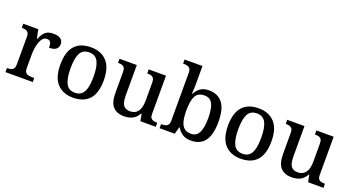

<svg xmlns="http://www.w3.org/2000/svg" viewBox="-50 -1373 3670 1996"><g transform="rotate(20 1785.5 -375.0)"><path d="M29 0V-45H33Q56 -45 74 -50Q92 -55 102.5 -70.5Q113 -86 113 -117V-423Q113 -453 102 -467.5Q91 -482 73.5 -486.5Q56 -491 34 -491H31V-536H197L217 -438H222Q235 -469 251.5 -494Q268 -519 293.5 -532.5Q319 -546 362 -546Q418 -546 444 -525.5Q470 -505 470 -469Q470 -434 445.5 -413.5Q421 -393 368 -393Q368 -421 363.5 -438.5Q359 -456 348 -464Q337 -472 317 -472Q291 -472 272.5 -451.5Q254 -431 243.5 -399Q233 -367 228 -332Q223 -297 223 -268V-112Q223 -83 234 -68.5Q245 -54 262.5 -49.5Q280 -45 302 -45H331V0Z M777 10Q666 10 602 -59Q538 -128 538 -269Q538 -409 599 -478Q660 -547 780 -547Q891 -547 955 -478Q1019 -409 1019 -269Q1019 -128 957.5 -59Q896 10 777 10ZM779 -45Q826 -45 854 -70.5Q882 -96 894 -146Q906 -196 906 -269Q906 -380 877 -435.5Q848 -491 778 -491Q708 -491 679.5 -435.5Q651 -380 651 -269Q651 -159 680 -102Q709 -45 779 -45Z M1342 10Q1261 10 1219 -37Q1177 -84 1177 -186V-422Q1177 -452 1166.5 -466.5Q1156 -481 1139 -486Q1122 -491 1099 -491H1096V-536H1287V-198Q1287 -155 1295.5 -124Q1304 -93 1325.5 -76.5Q1347 -60 1384 -60Q1424 -60 1450 -80Q1476 -100 1488 -136Q1500 -172 1500 -219V-421Q1500 -452 1489.5 -467Q1479 -482 1462 -486.5Q1445 -491 1423 -491H1419V-536H1610V-111Q1610 -82 1620.5 -68Q1631 -54 1649 -49.5Q1667 -45 1688 -45H1692V0H1522L1507 -78H1502Q1472 -26 1432 -8Q1392 10 1342 10Z M2083 10Q2025 10 1988 -14.5Q1951 -39 1929 -78H1923L1902 0H1734V-45H1741Q1763 -45 1781.5 -50Q1800 -55 1811 -70.5Q1822 -86 1822 -117V-647Q1822 -677 1810.5 -691.5Q1799 -706 1781 -710.5Q1763 -715 1741 -715H1734V-760H1932V-580Q1932 -563 1931.5 -537Q1931 -511 1929.5 -487.5Q1928 -464 1927 -452H1932Q1954 -495 1990 -520.5Q2026 -546 2084 -546Q2182 -546 2234.5 -479.5Q2287 -413 2287 -269Q2287 -173 2263.5 -111Q2240 -49 2194.5 -19.5Q2149 10 2083 10ZM2059 -57Q2121 -57 2147.5 -112Q2174 -167 2174 -270Q2174 -376 2147.5 -428Q2121 -480 2058 -480Q1986 -480 1959 -428Q1932 -376 1932 -269Q1932 -201 1943.5 -153.5Q1955 -106 1983 -81.5Q2011 -57 2059 -57Z M2632 10Q2521 10 2457 -59Q2393 -128 2393 -269Q2393 -409 2454 -478Q2515 -547 2635 -547Q2746 -547 2810 -478Q2874 -409 2874 -269Q2874 -128 2812.5 -59Q2751 10 2632 10ZM2634 -45Q2681 -45 2709 -70.5Q2737 -96 2749 -146Q2761 -196 2761 -269Q2761 -380 2732 -435.5Q2703 -491 2633 -491Q2563 -491 2534.5 -435.5Q2506 -380 2506 -269Q2506 -159 2535 -102Q2564 -45 2634 -45Z M3197 10Q3116 10 3074 -37Q3032 -84 3032 -186V-422Q3032 -452 3021.5 -466.5Q3011 -481 2994 -486Q2977 -491 2954 -491H2951V-536H3142V-198Q3142 -155 3150.5 -124Q3159 -93 3180.5 -76.5Q3202 -60 3239 -60Q3279 -60 3305 -80Q3331 -100 3343 -136Q3355 -172 3355 -219V-421Q3355 -452 3344.5 -467Q3334 -482 3317 -486.5Q3300 -491 3278 -491H3274V-536H3465V-111Q3465 -82 3475.5 -68Q3486 -54 3504 -49.5Q3522 -45 3543 -45H3547V0H3377L3362 -78H3357Q3327 -26 3287 -8Q3247 10 3197 10Z"/></g></svg>

Font: Noto Serif Hebrew Medium
Style: Regular
Weight: 500
Version: Version 2.003